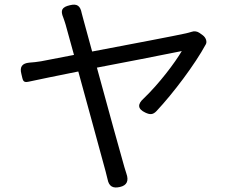

<svg xmlns="http://www.w3.org/2000/svg" viewBox="-20 -797 1020 846"><path d="M594 -535 781 -572C751 -521 682 -429 613 -363C585 -338 586 -317 620 -301C641 -291 654 -291 670 -308C743 -386 839 -513 887 -602C893 -613 888 -631 873 -642L859 -652C849 -659 836 -661 825 -657C816 -654 807 -652 799 -650C760 -641 555 -602 386 -570L348 -709C345 -720 342 -730 340 -739C334 -771 320 -782 288 -774C253 -766 245 -752 259 -719C262 -710 266 -700 269 -689L306 -555L161 -527C142 -524 126 -522 109 -521C78 -518 66 -503 74 -472C81 -445 79 -431 106 -437C150 -446 232 -464 325 -482L385 -263L445 -43C448 -32 451 -20 454 -7C460 24 477 34 508 27C540 20 548 -1 537 -32C534 -43 530 -53 528 -61C512 -116 455 -323 407 -499Z"/></svg>

Font: GenSenRounded2 TW R
Style: Regular
Weight: 400
Version: Version 2.100;PS 2.1;hotconv 16.6.51;makeotf.lib2.5.65220 DE